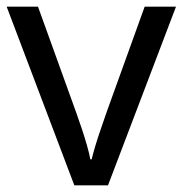

<svg xmlns="http://www.w3.org/2000/svg" viewBox="-20 -556 548 576"><path d="M203 0 0 -536H94L208 -220Q216 -198 225 -171Q234 -144 241 -119.5Q248 -95 251 -78H255Q259 -95 266.5 -120Q274 -145 283.5 -172Q293 -199 300 -220L414 -536H508L304 0Z"/></svg>

Font: Noto Sans Sogdian
Style: Regular
Weight: 400
Designer: Monotype Design Team
Foundry: Monotype Imaging Inc.
Version: Version 2.002; ttfautohint (v1.8.4.7-5d5b)